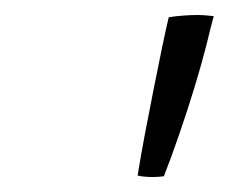

<svg xmlns="http://www.w3.org/2000/svg" viewBox="-20 -751 305 256"><path d="M255.5 -692Q248.5 -664.5 239 -633.5Q229.5 -602.5 219 -572Q208.5 -541.5 198.5 -516Q192 -515 183.5 -515Q177.5 -515 172.2 -515.5Q167 -516 163.5 -517Q167.5 -542 173.2 -572.2Q179 -602.5 185 -632.8Q191 -663 196.2 -688.2Q201.5 -713.5 205 -728Q214 -729.5 224 -730.2Q234 -731 243.5 -731Q249 -731 254.5 -730.5Q260 -730 265 -729.5Q263 -722.5 260.5 -712.5Q258 -702.5 255.5 -692Z"/></svg>

Font: Grandstander Thin ExtraLight
Style: Italic
Weight: 250
Italic angle: -15°
Version: Version 1.200